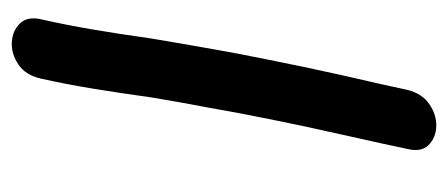

<svg xmlns="http://www.w3.org/2000/svg" viewBox="-237 -520 759 325"><g transform="rotate(-90 142.5 -357.5)"><path d="M53 -48Q47 -24 59.5 -11.5Q72 1 91.5 1.5Q111 2 129 -10.5Q147 -23 153 -48Q160 -82 177 -155Q193 -227 204 -283Q215 -336 224 -389Q231 -428 240 -482Q248 -539 255.5 -582.5Q263 -626 272 -666Q278 -690 265.5 -703Q253 -716 233.5 -717Q214 -718 196 -706Q178 -694 172 -668Q163 -628 155.5 -583Q148 -538 140 -480Q130 -421 123 -385Q114 -333 103 -279Q92 -224 76 -153Q60 -82 53 -48Z"/></g></svg>

Font: Balsamiq Sans
Style: Italic
Weight: 400
Italic angle: -12°
Designer: Michael Angeles
Foundry: Balsamiq SRL
Version: Version 1.020; ttfautohint (v1.8.4.7-5d5b);gftools[0.9.26]